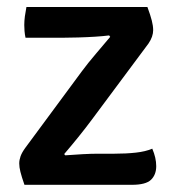

<svg xmlns="http://www.w3.org/2000/svg" viewBox="-20 -514 486 534"><path d="M207.5 -315.5Q224.5 -338.5 246.5 -364.2Q268.5 -390 286.5 -411.5L283.5 -415.5Q268.5 -413.5 245.5 -412Q222.5 -410.5 197.5 -409.8Q172.5 -409 152 -409H51Q49 -418 48.2 -427.8Q47.5 -437.5 47.5 -444.5Q47.5 -455.5 49.2 -468.8Q51 -482 53.5 -494.5H390Q398.5 -471.5 402.2 -456.8Q406 -442 406 -430Q406 -421.5 402.8 -412Q399.5 -402.5 393 -393L236 -182Q219 -159 198 -133Q177 -107 158.5 -85.5L161.5 -82Q186 -84 210 -85.2Q234 -86.5 252.5 -86.5H298Q330.5 -86.5 357.8 -89.5Q385 -92.5 403.5 -100.5Q414.5 -75 414.5 -52Q414.5 -28 400 -14Q385.5 0 347 0H48Q40 -23 36.8 -36Q33.5 -49 33.5 -59.5Q33.5 -69 37.2 -79.5Q41 -90 50.5 -103Z"/></svg>

Font: Signika Negative Light Medium
Style: Regular
Weight: 500
Version: Version 2.001